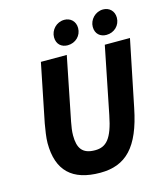

<svg xmlns="http://www.w3.org/2000/svg" viewBox="-123 -933 900 1039"><g transform="rotate(-15 326.5 -413.0)"><path d="M310 12C453 12 535 -69 577 -279L653 -651H512L437 -277C412 -149 376 -113 314 -113C243 -113 219 -150 219 -221C219 -245 223 -270 228 -296L299 -651H154L88 -324C82 -290 75 -246 75 -217C75 -62 154 12 310 12ZM318 -700C362 -700 396 -733 396 -776C396 -814 369 -838 335 -838C290 -838 257 -801 257 -761C257 -721 284 -700 318 -700ZM535 -700C579 -700 613 -733 613 -776C613 -814 586 -838 552 -838C508 -838 474 -801 474 -761C474 -721 501 -700 535 -700Z"/></g></svg>

Font: Source Sans Pro
Style: Bold Italic
Weight: 700
Italic angle: -11°
Designer: Paul D. Hunt
Foundry: Adobe Systems Incorporated
Version: Version 3.006;hotconv 1.0.111;makeotfexe 2.5.65597